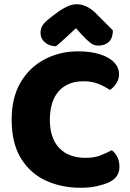

<svg xmlns="http://www.w3.org/2000/svg" viewBox="-20 -867 611 905"><path d="M541 -518Q541 -493 528 -473.5Q515 -454 498 -443Q473 -460 443 -472Q413 -484 374 -484Q323 -484 287.5 -462.5Q252 -441 233.5 -400.5Q215 -360 215 -303Q215 -215 259.5 -169Q304 -123 383 -123Q424 -123 452.5 -134Q481 -145 507 -159Q524 -146 533.5 -126Q543 -106 543 -80Q543 -57 531 -38Q519 -19 490 -6Q472 2 439 10Q406 18 359 18Q269 18 195.5 -16Q122 -50 78.5 -121Q35 -192 35 -303Q35 -407 77 -478.5Q119 -550 190.5 -587.5Q262 -625 348 -625Q409 -625 452 -611Q495 -597 518 -573Q541 -549 541 -518ZM338 -734Q314 -712 290 -689.5Q266 -667 244 -649Q213 -649 192 -667Q171 -685 171 -712Q171 -733 181 -748Q191 -763 218 -784L247 -806Q302 -847 340 -847Q389 -847 431 -805L512 -724Q512 -688 493.5 -670Q475 -652 443 -652Q423 -652 406 -665Q389 -678 365 -704Z"/></svg>

Font: Baloo Bhaijaan 2 ExtraBold
Style: Regular
Weight: 800
Designer: Sanskriti Dholi, Noopur Datye and Ek Type
Foundry: Ek Type
Version: Version 1.701